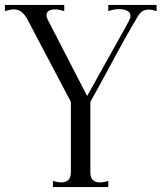

<svg xmlns="http://www.w3.org/2000/svg" viewBox="-50 -760 656 780"><path d="M199 -19Q238 -19 238 -60V-346L62 -680Q51 -701 37.5 -711.5Q24 -722 5 -722Q-5 -722 -30 -715V-740H211V-715Q187 -722 174 -722Q158 -722 148.5 -716Q139 -710 139 -698Q139 -689 144 -680L304 -370L463 -655L475 -678Q480 -687 480 -696Q480 -709 467 -716Q454 -723 434 -723Q414 -723 390 -715V-740H586V-715Q568 -721 554 -721Q528 -721 514 -700Q468 -625 398 -494Q346 -397 317 -346V-60Q317 -19 356 -19Q371 -19 390 -25V0H165V-25Q185 -19 199 -19Z"/></svg>

Font: Viaoda Libre
Style: Regular
Weight: 400
Designer: Gydient
Version: Version 2.000